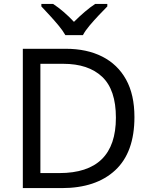

<svg xmlns="http://www.w3.org/2000/svg" viewBox="-20 -964 770 984"><path d="M669 -364Q669 -183 570.5 -91.5Q472 0 296 0H97V-714H317Q425 -714 504 -674Q583 -634 626 -556.5Q669 -479 669 -364ZM574 -361Q574 -504 503.5 -570.5Q433 -637 304 -637H187V-77H284Q574 -77 574 -361ZM315 -784Q302 -807 280 -833.5Q258 -860 234 -886Q210 -912 192 -931V-944H252Q278 -927 306 -903Q334 -879 359 -852Q386 -879 414 -903Q442 -927 468 -944H530V-931Q511 -912 486.5 -886Q462 -860 439.5 -833.5Q417 -807 405 -784Z"/></svg>

Font: Noto Sans Manichaean
Style: Regular
Weight: 400
Designer: Monotype Design Team
Foundry: Monotype Imaging Inc.
Version: Version 2.005; ttfautohint (v1.8.4.7-5d5b)